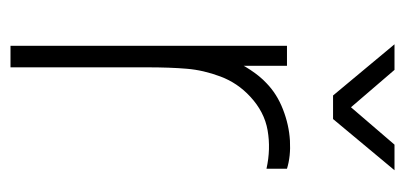

<svg xmlns="http://www.w3.org/2000/svg" viewBox="-228 -562 790 375"><g transform="rotate(90 167.5 -375.0)"><path d="M70 -540H109V-411L96 -428Q104 -449 116.8 -468.2Q129.5 -487.5 143 -500Q164 -520.5 194.2 -532.2Q224.5 -544 255.2 -545.8Q286 -547.5 310 -540V-500Q271.5 -508.5 235.2 -502.2Q199 -496 169 -468Q142.5 -443.5 130 -410.2Q117.5 -377 114.8 -344.5Q112 -312 112 -266V0H70ZM117 -750 190 -665 263 -750H313L213 -630H167L67 -750Z"/></g></svg>

Font: Tap Sans
Style: Regular
Weight: 400
Designer: Tap Payments
Foundry: Tap Payments
Version: Version 1.001;Glyphs 3.1.2 (3151)